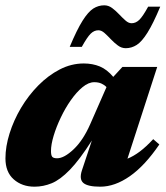

<svg xmlns="http://www.w3.org/2000/svg" viewBox="-20 -688 626 723"><path d="M288.5 -46.5 326 -159Q279.5 -86 243 -48.5Q206.5 -11 174.8 2Q143 15 110 15Q63 15 31.8 -12.5Q0.5 -40 0.5 -91.5Q0.5 -136 16 -185.5Q31.5 -235 59.2 -281.8Q87 -328.5 124.2 -366.2Q161.5 -404 205 -426.5Q248.5 -449 295.5 -449Q328.5 -449 355.8 -437.8Q383 -426.5 406.5 -398.5L441 -436H572L460 -90.5Q482.5 -99.5 506 -117Q529.5 -134.5 557 -164L580 -144Q525.5 -64 469 -24.5Q412.5 15 357.5 15Q310.5 15 294 1Q277.5 -13 288.5 -46.5ZM172 -119.5Q172 -103.5 176.5 -97.8Q181 -92 195 -92Q221.5 -92 257.2 -125.8Q293 -159.5 320 -221L381 -360Q373.5 -368 362.2 -373.2Q351 -378.5 335 -378.5Q313.5 -378.5 290.8 -359.8Q268 -341 246.8 -310.8Q225.5 -280.5 208.8 -245.2Q192 -210 182 -176.8Q172 -143.5 172 -119.5ZM583.5 -663Q556.5 -598.5 535.2 -564.8Q514 -531 494.8 -518.8Q475.5 -506.5 453.5 -506.5Q437.5 -506.5 423.8 -516.8Q410 -527 397.5 -540.2Q385 -553.5 373.5 -563.8Q362 -574 350.5 -574Q334.5 -574 321.5 -561.2Q308.5 -548.5 288 -511.5H242.5Q269.5 -576 290.8 -609.8Q312 -643.5 331.2 -655.8Q350.5 -668 372.5 -668Q388.5 -668 402.2 -657.8Q416 -647.5 428.5 -634.2Q441 -621 452.5 -610.8Q464 -600.5 475.5 -600.5Q491.5 -600.5 504.8 -613.5Q518 -626.5 538 -663Z"/></svg>

Font: Newsreader Text ExtraBold
Style: Italic
Weight: 800
Italic angle: -17°
Designer: Hugues Gentile
Foundry: Production Type
Version: Version 1.001